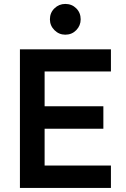

<svg xmlns="http://www.w3.org/2000/svg" viewBox="-20 -932 624 952"><path d="M78.8 0ZM530 0V-111.2H201.2V-293.8H492.5V-405H201.2V-577.5H530V-687.5H78.8V0ZM227.5 -836.2Q227.5 -868.8 250 -890.6Q272.5 -912.5 303.8 -912.5Q336.2 -912.5 358.1 -890.6Q380 -868.8 380 -836.2Q380 -805 358.1 -782.5Q336.2 -760 303.8 -760Q272.5 -760 250 -782.5Q227.5 -805 227.5 -836.2Z"/></svg>

Font: Cambay
Style: Bold
Weight: 700
Designer: Pooja Saxena
Foundry: Pooja Saxena
Version: Version 1.096;PS 001.096;hotconv 1.0.70;makeotf.lib2.5.58329